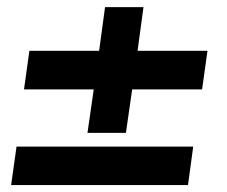

<svg xmlns="http://www.w3.org/2000/svg" viewBox="-20 -532 652 552"><path d="M231.5 -150 249.5 -275H49L64.5 -386H265L282 -511.5H392.5L375.5 -386H576.5L561 -275H360L342 -150ZM12 0 27.5 -110.5H535.5L520.5 0Z"/></svg>

Font: Chivo Medium
Style: Italic
Weight: 500
Italic angle: -8.05°
Designer: Hector Gatti
Foundry: Omnibus-Type
Version: Version 2.002